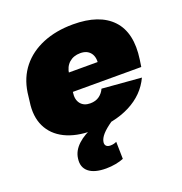

<svg xmlns="http://www.w3.org/2000/svg" viewBox="-138 -673 965 1020"><g transform="rotate(-20 344.0 -163.0)"><path d="M290 13Q198 13 135.5 -18Q73 -49 45 -107Q17 -165 29 -245L35 -295Q47 -376 93 -433.5Q139 -491 214 -522Q289 -553 385 -553Q534 -553 605 -477.5Q676 -402 655 -256L649 -216H220L234 -320H477L436 -282L439 -306Q445 -348 426 -372Q407 -396 369 -396Q331 -396 306 -374Q281 -352 276 -312L262 -214Q256 -174 274.5 -150.5Q293 -127 329 -127Q360 -127 380.5 -142Q401 -157 411 -180L633 -162Q594 -78 505 -32.5Q416 13 290 13ZM290 227Q224 227 192 200.5Q160 174 167 126Q172 84 208.5 50Q245 16 305 -5L403 1Q365 27 346 48.5Q327 70 324 90Q322 104 329.5 112Q337 120 353 120Q372 120 388 112L390 209Q371 217 344.5 222Q318 227 290 227Z"/></g></svg>

Font: Pathway Extreme SemiCondensed Black
Style: Italic
Weight: 900
Width: 4
Italic angle: -8°
Version: Version 1.001;gftools[0.9.26]